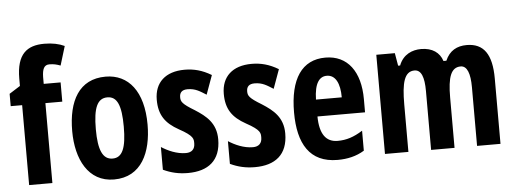

<svg xmlns="http://www.w3.org/2000/svg" viewBox="-50 -904 2827 1053"><g transform="rotate(-5 1363.0 -377.5)"><path d="M293 -440V-546H200V-584C201 -626 210 -650 240 -650C263 -650 280 -646 301 -638L333 -743C303 -757 267 -765 222 -765C127 -765 69 -722 69 -586V-546L9 -508V-440H72V0H200V-440Z M748 -274C748 -457 667 -556 541 -556C395 -556 333 -440 333 -274C333 -120 397 10 539 10C691 10 748 -123 748 -274ZM463 -273C463 -391 486 -442 541 -442C595 -442 617 -391 617 -274C617 -157 595 -105 541 -105C487 -105 463 -158 463 -273Z M1127 -160C1127 -249 1074 -291 1013 -330C945 -371 939 -384 939 -408C939 -434 953 -448 983 -448C1027 -448 1051 -430 1085 -409L1123 -514C1073 -544 1027 -556 976 -556C871 -556 810 -500 810 -405C810 -322 843 -274 917 -233C996 -190 994 -173 994 -149C994 -118 977 -100 944 -100C894 -100 846 -122 810 -145V-20C853 0 895 10 946 10C1057 10 1127 -43 1127 -160Z M1496 -160C1496 -249 1443 -291 1382 -330C1314 -371 1308 -384 1308 -408C1308 -434 1322 -448 1352 -448C1396 -448 1420 -430 1454 -409L1492 -514C1442 -544 1396 -556 1345 -556C1240 -556 1179 -500 1179 -405C1179 -322 1212 -274 1286 -233C1365 -190 1363 -173 1363 -149C1363 -118 1346 -100 1313 -100C1263 -100 1215 -122 1179 -145V-20C1222 0 1264 10 1315 10C1426 10 1496 -43 1496 -160Z M1751 -555C1622 -555 1554 -455 1554 -270C1554 -98 1616 10 1770 10C1824 10 1873 -1 1917 -28V-138C1868 -107 1827 -94 1779 -94C1715 -94 1681 -140 1680 -237H1942V-310C1942 -460 1874 -555 1751 -555ZM1750 -455C1798 -455 1822 -407 1822 -330H1680C1682 -421 1710 -455 1750 -455Z M2529 -556C2476 -556 2434 -534 2411 -480H2395C2380 -527 2340 -556 2278 -556C2230 -556 2179 -536 2156 -476H2145L2133 -546H2031V0H2160V-262C2160 -380 2176 -442 2232 -442C2269 -442 2285 -401 2285 -324V0H2414V-278C2414 -389 2433 -442 2486 -442C2522 -442 2538 -398 2538 -323V0H2667V-360C2667 -493 2623 -556 2529 -556Z"/></g></svg>

Font: Noto Sans Gurmukhi UI ExtraCondensed
Style: Bold
Weight: 700
Width: 2
Designer: Jelle Bosma - Monotype Design Team
Foundry: Monotype Imaging Inc.
Version: Version 2.004